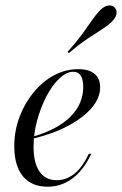

<svg xmlns="http://www.w3.org/2000/svg" viewBox="-20 -683 454 714"><path d="M157.3 11.3Q96.8 11.3 64.9 -27.8Q33.1 -66.9 33.1 -139.5Q33.1 -196 52.4 -247.6Q71.8 -299.2 104.8 -339.5Q137.9 -379.8 180.6 -402.8Q223.4 -425.8 271 -425.8Q310.5 -425.8 331.5 -408.5Q352.4 -391.1 352.4 -358.1Q352.4 -318.5 320.6 -281.5Q288.7 -244.4 232.3 -214.5Q175.8 -184.7 100 -166.9V-174.2Q160.5 -191.1 202.8 -218.1Q245.2 -245.2 267.3 -281Q289.5 -316.9 289.5 -359.7Q289.5 -387.9 280.2 -402Q271 -416.1 252.4 -416.1Q227.4 -416.1 200.8 -391.1Q174.2 -366.1 152.8 -325Q131.5 -283.9 118.1 -235.1Q104.8 -186.3 104.8 -137.9Q104.8 -76.6 127 -44.8Q149.2 -12.9 190.3 -12.9Q226.6 -12.9 256.5 -36.7Q286.3 -60.5 310.5 -111.3H319.4Q291.9 -51.6 250.4 -20.2Q208.9 11.3 157.3 11.3ZM235.5 -485.5 231.5 -490.3Q265.3 -528.2 285.9 -556.5Q306.5 -584.7 321 -606Q335.5 -627.4 351.6 -644.4Q367.7 -660.5 382.7 -662.5Q397.6 -664.5 406.5 -654.8Q415.3 -645.2 413.3 -631.5Q411.3 -617.7 394.4 -600.8Q379 -586.3 356.5 -572.2Q333.9 -558.1 304.4 -538.3Q275 -518.5 235.5 -485.5Z"/></svg>

Font: Playfair 144pt Light
Style: Italic
Weight: 300
Italic angle: -15.6°
Designer: Claus Eggers Sørensen
Foundry: Claus Eggers Sørensen
Version: Version 2.001;gftools[0.9.30]